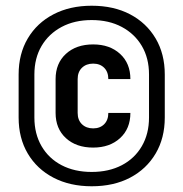

<svg xmlns="http://www.w3.org/2000/svg" viewBox="-20 -760 640 670"><path d="M300 -110Q224 -110 166.5 -140Q109 -170 77 -224Q45 -278 45 -350V-500Q45 -572 77 -626Q109 -680 166.5 -710Q224 -740 300 -740Q377 -740 434 -710Q491 -680 523 -626Q555 -572 555 -500V-350Q555 -278 523 -224Q491 -170 434 -140Q377 -110 300 -110ZM300 -160Q360 -160 405 -183.5Q450 -207 475 -250Q500 -293 500 -350V-500Q500 -557 475 -599.5Q450 -642 405 -666Q360 -690 300 -690Q240 -690 195 -666Q150 -642 125 -599.5Q100 -557 100 -500V-350Q100 -293 125 -250Q150 -207 195 -183.5Q240 -160 300 -160ZM305 -245Q246 -245 210 -278Q174 -311 174 -366V-484Q174 -539 210 -572Q246 -605 305 -605Q363 -605 399 -572Q435 -539 435 -484H358Q358 -509 343.5 -523.5Q329 -538 305 -538Q281 -538 266 -523.5Q251 -509 251 -484V-366Q251 -341 266 -326.5Q281 -312 305 -312Q329 -312 343.5 -326.5Q358 -341 358 -366H435Q435 -311 399 -278Q363 -245 305 -245Z"/></svg>

Font: NKDuy Mono
Style: Bold
Weight: 700
Monospace: yes
Designer: NKDuy
Foundry: NKDuy
Version: Version 2.251; ttfautohint (v1.8.4.7-5d5b)